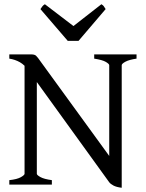

<svg xmlns="http://www.w3.org/2000/svg" viewBox="-20 -872 689 907"><path d="M625 -595Q590 -590 572.5 -580.5Q555 -571 555 -564V-16L496 -35V-564Q496 -570 480 -579.5Q464 -589 425 -595V-615H625ZM555 15Q530 12 516 4.5Q502 -3 496 -11L116 -537Q97 -565 74 -578Q51 -591 24 -595V-615H128Q143 -615 150 -609Q157 -603 175 -577L497 -134Q504 -124 517.5 -106Q531 -88 543 -73.5Q555 -59 555 -59ZM24 0V-21Q61 -25 78.5 -35Q96 -45 96 -51V-584L154 -597V-51Q154 -45 171 -35.5Q188 -26 225 -21V0ZM351 -679H300L171 -829Q178 -839 181 -843Q184 -847 192 -852L327 -749L459 -852Q467 -847 470 -843Q473 -839 479 -829Z"/></svg>

Font: ChillKai
Style: Regular
Weight: 400
Designer: ChillType
Foundry: 寒蝉字型
Version: Version 2.000